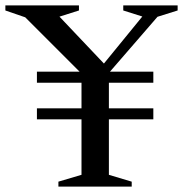

<svg xmlns="http://www.w3.org/2000/svg" viewBox="-55 -695 682 715"><path d="M516 -291.5V-250.5H82.5V-291.5ZM516 -428V-387H82.5V-428ZM350.5 -423.5V-44L435.5 -18.5V0H162.5V-18.5L248.5 -44V-421L39 -630.5L-35 -656V-675H239V-656L166.5 -633L348 -441.5L321.5 -445.5L475 -633.5L404 -656V-675H606.5V-656L531.5 -632.5Z"/></svg>

Font: Newsreader 24pt Medium
Style: Regular
Weight: 500
Designer: Hugues Gentile
Foundry: Production Type
Version: Version 1.003